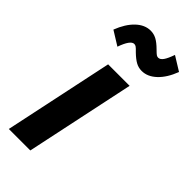

<svg xmlns="http://www.w3.org/2000/svg" viewBox="-236 -786 834 834"><g transform="rotate(45 181.0 -369.0)"><path d="M14.5 0 121 -503.5H253L146.5 0ZM223.8 -698.3Q237.6 -684.5 242.9 -681Q248.3 -677.5 254 -677.5Q266.1 -677.5 276.3 -692Q286.5 -706.5 297.4 -737.8L362.3 -697.7Q342.4 -645 311.2 -615.6Q280 -586.1 244.2 -586.1Q224.6 -586.1 208 -595.1Q191.3 -604.1 169.6 -625Q155.8 -639.5 150.3 -643Q144.8 -646.6 138.8 -646.6Q116.5 -646.6 95.3 -586.2L30.5 -626.4Q50.7 -679 81.7 -708.5Q112.8 -737.9 148.5 -737.9Q167.8 -737.9 184.9 -728.9Q202.1 -719.9 223.8 -698.3Z"/></g></svg>

Font: Wix Madefor Text
Style: Italic
Weight: 400
Italic angle: -12°
Designer: Dalton Maag Ltd
Foundry: Dalton Maag Ltd
Version: Version 3.100